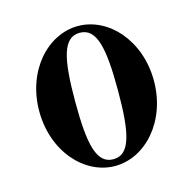

<svg xmlns="http://www.w3.org/2000/svg" viewBox="-80 -567 665 660"><g transform="rotate(-15 252.0 -237.0)"><path d="M176 -237C176 -389 192 -462 252 -462C312 -462 328 -389 328 -237C328 -85 312 -12 252 -12C192 -12 176 -85 176 -237ZM48 -237C48 -93 144 12 252 12C360 12 456 -93 456 -237C456 -381 360 -486 252 -486C144 -486 48 -381 48 -237Z"/></g></svg>

Font: Old Standard
Style: Bold
Weight: 700
Designer: Alexey Kryukov <alexios@thessalonica.org.ru>
Version: Version 2.0.2